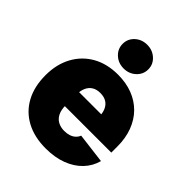

<svg xmlns="http://www.w3.org/2000/svg" viewBox="-217 -901 1037 1037"><g transform="rotate(45 301.5 -382.0)"><path d="M309.1 10.3Q222.7 10.3 159.7 -23.4Q96.7 -57.1 62.7 -119.9Q28.8 -182.6 28.8 -269Q28.8 -352.5 63 -415.5Q97.2 -478.5 158.9 -513.4Q220.7 -548.3 304.2 -548.3Q365.7 -548.3 415.8 -529.1Q465.8 -509.8 501.5 -473.6Q537.1 -437.5 556.4 -386.2Q575.7 -335 575.7 -271V-224.6H88.9V-332.5H484.4L392.6 -310.5Q392.6 -342.8 382.8 -365Q373 -387.2 354 -398.9Q335 -410.6 306.6 -410.6Q278.8 -410.6 259.8 -398.9Q240.7 -387.2 230.7 -365Q220.7 -342.8 220.7 -310.5V-231Q220.7 -196.3 232.2 -173.1Q243.7 -149.9 264.6 -138.7Q285.6 -127.4 313.5 -127.4Q333.5 -127.4 350.1 -132.8Q366.7 -138.2 378.4 -148.7Q390.1 -159.2 396 -174.3L568.8 -152.8Q555.7 -103.5 520.5 -66.9Q485.4 -30.3 431.9 -10Q378.4 10.3 309.1 10.3ZM301.3 -592.8Q260.3 -592.8 231.9 -619.1Q203.6 -645.5 203.6 -683.6Q203.6 -721.7 231.9 -747.8Q260.3 -773.9 301.3 -773.9Q342.3 -773.9 370.8 -747.8Q399.4 -721.7 399.4 -683.6Q399.4 -645.5 370.8 -619.1Q342.3 -592.8 301.3 -592.8Z"/></g></svg>

Font: Inter 17pt Black
Style: Regular
Weight: 900
Version: Version 4.001;git-66647c0bb